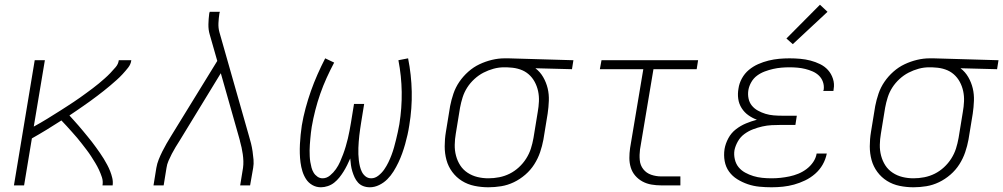

<svg xmlns="http://www.w3.org/2000/svg" viewBox="-20 -785 4248 813"><path d="M39 0 127 -530H170L123 -249Q137 -257 151.5 -265Q166 -273 180 -282Q194 -291 208 -299.5Q222 -308 236 -317Q250 -326 264 -335Q278 -344 291.5 -353Q305 -362 318.5 -371.5Q332 -381 345.5 -391Q359 -401 372.5 -411Q386 -421 398.5 -431.5Q411 -442 423.5 -453Q436 -464 447.5 -476Q459 -488 470 -501Q481 -514 483 -530H536Q534 -513 522.5 -498.5Q511 -484 499 -471Q487 -458 473.5 -446Q460 -434 446.5 -422.5Q433 -411 419 -400Q405 -389 390.5 -378Q376 -367 361.5 -356.5Q347 -346 332.5 -336Q318 -326 303.5 -316Q289 -306 274 -296Q284 -285 293.5 -274.5Q303 -264 313 -252.5Q323 -241 332 -230Q341 -219 350.5 -207.5Q360 -196 369 -184.5Q378 -173 386.5 -161Q395 -149 403.5 -137Q412 -125 419.5 -112.5Q427 -100 434 -87Q441 -74 446.5 -60Q452 -46 455.5 -31Q459 -16 457 0H414Q417 -18 411.5 -34.5Q406 -51 399 -66Q392 -81 383.5 -95Q375 -109 366 -123Q357 -137 347 -150Q337 -163 327 -176Q317 -189 306.5 -201.5Q296 -214 285 -226Q274 -238 263 -250.5Q252 -263 240 -275Q209 -255 178 -236Q147 -217 115 -199L82 0Z M630 0 642 -74Q645 -92 652 -109.5Q659 -127 667.5 -144Q676 -161 685.5 -177.5Q695 -194 705 -210L900 -527L868 -639Q862 -659 862.5 -682Q863 -705 866 -728L868 -735H911L909 -728Q906 -708 905 -687.5Q904 -667 909 -649L1034 -210Q1039 -194 1043 -177.5Q1047 -161 1049.5 -144Q1052 -127 1053.5 -109Q1055 -91 1052 -74L1039 0H997L1009 -74Q1011 -88 1010.5 -103Q1010 -118 1008 -132Q1006 -146 1003 -160Q1000 -174 996 -188V-189Q995 -192 994.5 -194.5Q994 -197 993 -200L915 -475L741 -190Q732 -176 723.5 -162Q715 -148 707.5 -133.5Q700 -119 693.5 -104Q687 -89 685 -74L673 0Z M1339 8Q1319 8 1302.5 -1.5Q1286 -11 1276 -26.5Q1266 -42 1260.5 -60Q1255 -78 1252.5 -97Q1250 -116 1249.5 -135.5Q1249 -155 1250 -174.5Q1251 -194 1253 -214Q1255 -234 1258 -254Q1264 -290 1274 -327Q1284 -364 1296.5 -399.5Q1309 -435 1324.5 -470Q1340 -505 1357 -538L1395 -520Q1378 -488 1363 -455Q1348 -422 1336 -387.5Q1324 -353 1315 -318Q1306 -283 1300 -248Q1298 -235 1296.5 -222.5Q1295 -210 1294 -197.5Q1293 -185 1292 -172.5Q1291 -160 1291 -148Q1291 -136 1291.5 -123.5Q1292 -111 1294 -99Q1296 -87 1299 -75.5Q1302 -64 1308 -54Q1314 -44 1324 -37Q1334 -30 1346 -30Q1363 -30 1377.5 -42Q1392 -54 1402.5 -69Q1413 -84 1420 -100Q1427 -116 1433 -132Q1439 -148 1444 -165Q1449 -182 1453 -198.5Q1457 -215 1460 -231.5Q1463 -248 1466 -265L1479 -345H1522L1509 -265Q1507 -252 1505 -238.5Q1503 -225 1501.5 -211.5Q1500 -198 1499 -185Q1498 -172 1497.5 -158.5Q1497 -145 1497.5 -132Q1498 -119 1499.5 -106Q1501 -93 1504 -80.5Q1507 -68 1512.5 -57Q1518 -46 1528 -38Q1538 -30 1552 -30Q1568 -30 1582.5 -41.5Q1597 -53 1607 -67.5Q1617 -82 1624.5 -97.5Q1632 -113 1638 -129Q1644 -145 1648.5 -161Q1653 -177 1657 -193.5Q1661 -210 1664.5 -226Q1668 -242 1671 -259Q1682 -328 1681 -395.5Q1680 -463 1667 -530L1708 -538Q1722 -468 1723.5 -397Q1725 -326 1713 -254Q1710 -234 1705.5 -214Q1701 -194 1695.5 -174.5Q1690 -155 1683 -135.5Q1676 -116 1667 -97Q1658 -78 1646.5 -59.5Q1635 -41 1620 -26Q1605 -11 1585.5 -1.5Q1566 8 1546 8Q1531 8 1518 3Q1505 -2 1496 -12Q1487 -22 1481.5 -34Q1476 -46 1472 -59Q1468 -72 1466 -86Q1464 -100 1463 -114Q1457 -100 1450 -86Q1443 -72 1435 -59Q1427 -46 1417 -33.5Q1407 -21 1395 -11.5Q1383 -2 1368 3Q1353 8 1339 8Z M2048 8Q2018 8 1989 2Q1960 -4 1936 -19Q1912 -34 1895 -57Q1878 -80 1870.5 -107.5Q1863 -135 1863 -165.5Q1863 -196 1868 -226L1886 -336Q1891 -362 1900 -388.5Q1909 -415 1925 -438.5Q1941 -462 1963 -481.5Q1985 -501 2010.5 -513Q2036 -525 2063 -531.5Q2090 -538 2117 -538Q2121 -538 2125 -538Q2129 -538 2133 -538L2408 -530L2402 -492L2247 -496Q2267 -481 2280 -458.5Q2293 -436 2299 -411Q2305 -386 2304 -358.5Q2303 -331 2299 -304L2281 -194Q2276 -167 2267 -140.5Q2258 -114 2242.5 -89.5Q2227 -65 2204.5 -45.5Q2182 -26 2156 -13.5Q2130 -1 2102.5 3.5Q2075 8 2048 8ZM2048 -30Q2071 -30 2094 -34.5Q2117 -39 2138 -49.5Q2159 -60 2177 -76.5Q2195 -93 2208 -113.5Q2221 -134 2228 -156Q2235 -178 2239 -201L2257 -311Q2261 -333 2262 -355.5Q2263 -378 2258.5 -399Q2254 -420 2244 -438.5Q2234 -457 2218.5 -470.5Q2203 -484 2182.5 -491Q2162 -498 2140 -499L2126 -500Q2123 -500 2120 -500Q2117 -500 2114 -500Q2092 -500 2070 -494Q2048 -488 2027.5 -477.5Q2007 -467 1989 -450.5Q1971 -434 1958.5 -414.5Q1946 -395 1939 -373Q1932 -351 1928 -329L1910 -219Q1906 -196 1905.5 -172Q1905 -148 1911 -125.5Q1917 -103 1929 -84.5Q1941 -66 1960 -53.5Q1979 -41 2001.5 -35.5Q2024 -30 2048 -30Z M2780 0Q2759 0 2738.5 -3.5Q2718 -7 2700.5 -16.5Q2683 -26 2670 -41Q2657 -56 2651 -75.5Q2645 -95 2645 -116Q2645 -137 2648 -158L2704 -492H2520L2527 -530H2936L2930 -492H2747L2690 -152Q2687 -129 2689 -107Q2691 -85 2704 -68.5Q2717 -52 2737.5 -45Q2758 -38 2780 -38H2861V0Z M3247 8Q3221 8 3195.5 5.5Q3170 3 3146.5 -5Q3123 -13 3102 -26Q3081 -39 3067 -58.5Q3053 -78 3048.5 -103Q3044 -128 3048 -154Q3052 -177 3064 -199.5Q3076 -222 3096 -237.5Q3116 -253 3139 -262.5Q3162 -272 3185 -278Q3166 -285 3149 -297Q3132 -309 3120.5 -327Q3109 -345 3106 -366.5Q3103 -388 3107 -410Q3110 -432 3121.5 -453Q3133 -474 3151 -489Q3169 -504 3190.5 -513.5Q3212 -523 3234.5 -528.5Q3257 -534 3279 -536Q3301 -538 3323 -538Q3346 -538 3368.5 -536Q3391 -534 3412 -528.5Q3433 -523 3452.5 -513.5Q3472 -504 3486 -488.5Q3500 -473 3507 -451.5Q3514 -430 3510 -408Q3510 -406 3509.5 -404Q3509 -402 3509 -400H3466Q3467 -402 3467 -403Q3467 -404 3468 -406Q3470 -423 3464.5 -438.5Q3459 -454 3447.5 -465Q3436 -476 3421 -482.5Q3406 -489 3390 -493Q3374 -497 3357 -498.5Q3340 -500 3323 -500Q3306 -500 3288.5 -498.5Q3271 -497 3253.5 -493Q3236 -489 3218.5 -482.5Q3201 -476 3186 -465Q3171 -454 3161.5 -437.5Q3152 -421 3149 -404Q3146 -386 3149.5 -368.5Q3153 -351 3163.5 -338Q3174 -325 3189.5 -316.5Q3205 -308 3221.5 -303Q3238 -298 3256 -296.5Q3274 -295 3293 -295H3354L3348 -256H3286Q3267 -256 3247.5 -255Q3228 -254 3208 -249.5Q3188 -245 3168.5 -237.5Q3149 -230 3132 -217.5Q3115 -205 3104.5 -186.5Q3094 -168 3090 -149Q3087 -130 3091.5 -110.5Q3096 -91 3107.5 -77Q3119 -63 3135.5 -54Q3152 -45 3170 -39.5Q3188 -34 3207.5 -32Q3227 -30 3247 -30Q3266 -30 3285 -32Q3304 -34 3323 -38Q3342 -42 3360.5 -49.5Q3379 -57 3395.5 -69.5Q3412 -82 3423.5 -99Q3435 -116 3438 -135H3481Q3476 -110 3463.5 -88Q3451 -66 3431.5 -49Q3412 -32 3389 -21Q3366 -10 3342.5 -3.5Q3319 3 3295 5.5Q3271 8 3247 8ZM3337 -598 3310 -622 3452 -765 3484 -735Z M3848 8Q3818 8 3789 2Q3760 -4 3736 -19Q3712 -34 3695 -57Q3678 -80 3670.5 -107.5Q3663 -135 3663 -165.5Q3663 -196 3668 -226L3686 -336Q3691 -362 3700 -388.5Q3709 -415 3725 -438.5Q3741 -462 3763 -481.5Q3785 -501 3810.5 -513Q3836 -525 3863 -531.5Q3890 -538 3917 -538Q3921 -538 3925 -538Q3929 -538 3933 -538L4208 -530L4202 -492L4047 -496Q4067 -481 4080 -458.5Q4093 -436 4099 -411Q4105 -386 4104 -358.5Q4103 -331 4099 -304L4081 -194Q4076 -167 4067 -140.5Q4058 -114 4042.5 -89.5Q4027 -65 4004.5 -45.5Q3982 -26 3956 -13.5Q3930 -1 3902.5 3.5Q3875 8 3848 8ZM3848 -30Q3871 -30 3894 -34.5Q3917 -39 3938 -49.5Q3959 -60 3977 -76.5Q3995 -93 4008 -113.5Q4021 -134 4028 -156Q4035 -178 4039 -201L4057 -311Q4061 -333 4062 -355.5Q4063 -378 4058.5 -399Q4054 -420 4044 -438.5Q4034 -457 4018.5 -470.5Q4003 -484 3982.5 -491Q3962 -498 3940 -499L3926 -500Q3923 -500 3920 -500Q3917 -500 3914 -500Q3892 -500 3870 -494Q3848 -488 3827.5 -477.5Q3807 -467 3789 -450.5Q3771 -434 3758.5 -414.5Q3746 -395 3739 -373Q3732 -351 3728 -329L3710 -219Q3706 -196 3705.5 -172Q3705 -148 3711 -125.5Q3717 -103 3729 -84.5Q3741 -66 3760 -53.5Q3779 -41 3801.5 -35.5Q3824 -30 3848 -30Z"/></svg>

Font: Iosevka Curly XLtExObl
Style: Regular
Weight: 200
Width: 7
Italic angle: -9°
Monospace: yes
Designer: Belleve Invis
Foundry: Belleve Invis
Version: Version 11.0.1; ttfautohint (v1.8.3)